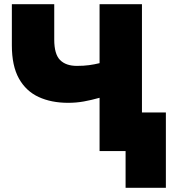

<svg xmlns="http://www.w3.org/2000/svg" viewBox="-20 -720 833 915"><path d="M578.5 175V0H528.5V-184H770.5V175ZM454.5 0V-254Q415.5 -243 379.5 -236.5Q343.5 -230 304.5 -230Q224.5 -230 164.2 -257.8Q104 -285.5 70.2 -345.8Q36.5 -406 36.5 -504V-700H238.5V-531Q238.5 -462 266.2 -434Q294 -406 346.5 -406Q379 -406 404.5 -409.5Q430 -413 454.5 -419V-700H656.5V0Z"/></svg>

Font: Geologica Black
Style: Regular
Weight: 900
Designer: Sindre Bremnes, Frode Helland
Foundry: Monokrom Skriftforlag AS
Version: Version 1.010;gftools[0.9.28]